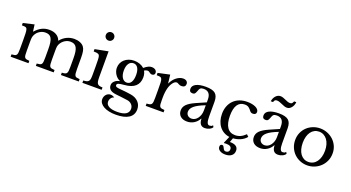

<svg xmlns="http://www.w3.org/2000/svg" viewBox="-63 -1617 4915 2690"><g transform="rotate(20 2394.0 -272.5)"><path d="M221 -160Q221 -118 223 -94Q225 -70 233.5 -57.5Q242 -45 258 -41Q274 -37 303 -35V0H37V-35Q66 -37 83 -41Q100 -45 109 -57Q118 -69 120.5 -91.5Q123 -114 123 -152V-280Q123 -337 121.5 -375Q120 -413 116 -427Q113 -440 109 -447.5Q105 -455 96 -459.5Q87 -464 72.5 -465.5Q58 -467 35 -467V-502L198 -540L211 -440H216Q261 -491 310.5 -515.5Q360 -540 420 -540Q483 -540 526 -514.5Q569 -489 586 -441H590Q627 -488 680 -514Q733 -540 793 -540Q840 -540 878.5 -524.5Q917 -509 937 -482Q955 -459 962.5 -421.5Q970 -384 970 -319V-160Q970 -119 972.5 -95Q975 -71 983 -58Q991 -45 1007.5 -41Q1024 -37 1053 -35V0H787V-35Q815 -36 832 -40.5Q849 -45 858 -57.5Q867 -70 869.5 -92Q872 -114 872 -152V-278Q872 -335 866 -374.5Q860 -414 846 -438.5Q832 -463 809.5 -474Q787 -485 755 -485Q711 -485 672.5 -460.5Q634 -436 612 -395Q607 -385 603.5 -375.5Q600 -366 598 -354.5Q596 -343 595.5 -327Q595 -311 595 -287V-160Q595 -119 597 -95Q599 -71 607.5 -58Q616 -45 633 -41Q650 -37 679 -35V0H413V-35Q441 -37 458 -41Q475 -45 483.5 -57Q492 -69 494.5 -91.5Q497 -114 497 -152V-278Q497 -336 491 -375.5Q485 -415 471.5 -439.5Q458 -464 436 -474.5Q414 -485 382 -485Q337 -485 297.5 -460.5Q258 -436 238 -395Q233 -385 229.5 -375.5Q226 -366 224 -354.5Q222 -343 221.5 -327Q221 -311 221 -287Z M1301 -159Q1301 -120 1304.5 -96.5Q1308 -73 1318 -59.5Q1328 -46 1346 -41Q1364 -36 1394 -35V0H1107V-35Q1137 -36 1156 -41.5Q1175 -47 1185.5 -59.5Q1196 -72 1199.5 -94.5Q1203 -117 1203 -152V-280Q1203 -338 1201.5 -375.5Q1200 -413 1196 -427Q1191 -450 1173 -458.5Q1155 -467 1105 -467V-502L1301 -540ZM1186 -743Q1186 -769 1204 -787Q1222 -805 1248 -805Q1274 -805 1292 -787Q1310 -769 1310 -743Q1310 -717 1292 -699Q1274 -681 1248 -681Q1222 -681 1204 -699Q1186 -717 1186 -743Z M1688 -215Q1730 -215 1753.5 -253Q1777 -291 1777 -360Q1777 -428 1753.5 -465.5Q1730 -503 1687 -503Q1644 -503 1618.5 -465Q1593 -427 1593 -361Q1593 -295 1619 -255Q1645 -215 1688 -215ZM1633 -98Q1657 -96 1677 -94Q1697 -92 1716.5 -90Q1736 -88 1755.5 -85Q1775 -82 1798 -79Q1870 -68 1913.5 -23.5Q1957 21 1957 88Q1957 172 1890.5 216Q1824 260 1698 260Q1642 260 1595.5 250Q1549 240 1516 221.5Q1483 203 1464.5 177Q1446 151 1446 120Q1446 99 1453 81Q1460 63 1472 49.5Q1484 36 1500.5 28Q1517 20 1535 20Q1569 20 1596 41Q1569 47 1552 70.5Q1535 94 1535 124Q1535 168 1578.5 192Q1622 216 1702 216Q1873 216 1873 111Q1873 71 1846 44.5Q1819 18 1782 13Q1758 10 1732.5 6.5Q1707 3 1682.5 0Q1658 -3 1637 -5Q1616 -7 1603 -9Q1547 -15 1518 -39Q1489 -63 1489 -105Q1489 -140 1518 -167Q1547 -194 1591 -201V-205Q1569 -214 1550 -230.5Q1531 -247 1517.5 -268Q1504 -289 1496 -313.5Q1488 -338 1488 -364Q1488 -402 1502.5 -434Q1517 -466 1543.5 -489.5Q1570 -513 1606 -526.5Q1642 -540 1685 -540Q1729 -540 1768 -526.5Q1807 -513 1835 -487Q1869 -515 1895 -527.5Q1921 -540 1944 -540Q1980 -540 2001.5 -523.5Q2023 -507 2023 -479Q2023 -462 2011.5 -452Q2000 -442 1983 -442Q1969 -442 1960 -447Q1951 -452 1943.5 -457.5Q1936 -463 1928 -468Q1920 -473 1908 -473Q1884 -473 1859 -456Q1883 -419 1883 -363Q1883 -278 1830 -229.5Q1777 -181 1671 -173Q1610 -168 1586 -160Q1562 -152 1562 -131Q1562 -115 1580 -107.5Q1598 -100 1633 -98Z M2235 -159Q2235 -118 2237 -94Q2239 -70 2247.5 -57.5Q2256 -45 2272 -41Q2288 -37 2317 -35V0H2051V-35Q2080 -36 2097 -40.5Q2114 -45 2123 -57Q2132 -69 2134.5 -91.5Q2137 -114 2137 -152V-269Q2137 -337 2135.5 -375Q2134 -413 2125.5 -431Q2117 -449 2099 -452.5Q2081 -456 2049 -456V-491L2224 -529L2238 -405H2242Q2255 -435 2274.5 -460Q2294 -485 2317 -502.5Q2340 -520 2365 -530Q2390 -540 2416 -540Q2448 -540 2466.5 -524.5Q2485 -509 2485 -483Q2485 -459 2470 -445.5Q2455 -432 2427 -432Q2411 -432 2400 -436Q2389 -440 2380.5 -444.5Q2372 -449 2364.5 -453Q2357 -457 2348 -457Q2321 -457 2294 -422.5Q2267 -388 2252 -335Q2244 -306 2239.5 -269.5Q2235 -233 2235 -193Z M2839 -296Q2782 -274 2742.5 -253Q2703 -232 2679 -211Q2655 -190 2644.5 -169Q2634 -148 2634 -126Q2634 -93 2656 -72Q2678 -51 2714 -51Q2740 -51 2762.5 -64Q2785 -77 2802 -99.5Q2819 -122 2829 -152.5Q2839 -183 2839 -217ZM2839 -339V-380Q2839 -502 2735 -502Q2718 -502 2706 -499Q2694 -496 2686 -489Q2678 -482 2671.5 -469Q2665 -456 2659 -437Q2648 -408 2637.5 -398.5Q2627 -389 2607 -389Q2557 -389 2557 -439Q2557 -487 2608 -513.5Q2659 -540 2753 -540Q2853 -540 2895 -504.5Q2937 -469 2937 -384V-160Q2937 -46 2982 -46Q2996 -46 3009 -49.5Q3022 -53 3031 -68L3045 -44Q3033 -21 3001 -5.5Q2969 10 2934 10Q2890 10 2868.5 -18Q2847 -46 2847 -97H2842Q2816 -48 2770 -19.5Q2724 9 2668 9Q2605 9 2569 -23Q2533 -55 2533 -109Q2533 -133 2541.5 -155Q2550 -177 2569 -197Q2588 -217 2619 -236.5Q2650 -256 2695 -276Z M3550 -83Q3517 -42 3466 -18.5Q3415 5 3355 9L3332 72Q3456 72 3456 158Q3456 206 3422 233Q3388 260 3330 260Q3279 260 3247 239Q3215 218 3215 184Q3215 148 3246 148Q3257 148 3263.5 154.5Q3270 161 3279 180Q3288 201 3297.5 209Q3307 217 3324 217Q3346 217 3360 203.5Q3374 190 3374 167Q3374 113 3295 113Q3287 113 3277.5 113.5Q3268 114 3260 115L3257 110L3301 8Q3254 2 3216 -19.5Q3178 -41 3150.5 -76Q3123 -111 3108 -158Q3093 -205 3093 -261Q3093 -325 3113 -376.5Q3133 -428 3169.5 -464.5Q3206 -501 3257.5 -520.5Q3309 -540 3371 -540Q3410 -540 3442 -533.5Q3474 -527 3497.5 -515.5Q3521 -504 3534 -487.5Q3547 -471 3547 -452Q3547 -432 3534 -421Q3521 -410 3498 -410Q3480 -410 3468 -417.5Q3456 -425 3437 -451Q3417 -474 3398.5 -483.5Q3380 -493 3351 -493Q3280 -493 3243.5 -438Q3207 -383 3207 -276Q3207 -161 3247.5 -101.5Q3288 -42 3366 -42Q3408 -42 3445 -58.5Q3482 -75 3520 -112Z M3929 -296Q3872 -274 3832.5 -253Q3793 -232 3769 -211Q3745 -190 3734.5 -169Q3724 -148 3724 -126Q3724 -93 3746 -72Q3768 -51 3804 -51Q3830 -51 3852.5 -64Q3875 -77 3892 -99.5Q3909 -122 3919 -152.5Q3929 -183 3929 -217ZM3929 -339V-380Q3929 -502 3825 -502Q3808 -502 3796 -499Q3784 -496 3776 -489Q3768 -482 3761.5 -469Q3755 -456 3749 -437Q3738 -408 3727.5 -398.5Q3717 -389 3697 -389Q3647 -389 3647 -439Q3647 -487 3698 -513.5Q3749 -540 3843 -540Q3943 -540 3985 -504.5Q4027 -469 4027 -384V-160Q4027 -46 4072 -46Q4086 -46 4099 -49.5Q4112 -53 4121 -68L4135 -44Q4123 -21 4091 -5.5Q4059 10 4024 10Q3980 10 3958.5 -18Q3937 -46 3937 -97H3932Q3906 -48 3860 -19.5Q3814 9 3758 9Q3695 9 3659 -23Q3623 -55 3623 -109Q3623 -133 3631.5 -155Q3640 -177 3659 -197Q3678 -217 3709 -236.5Q3740 -256 3785 -276ZM3675 -660Q3683 -711 3712.5 -742.5Q3742 -774 3781 -774Q3801 -774 3820.5 -767Q3840 -760 3859.5 -751Q3879 -742 3898 -735Q3917 -728 3936 -728Q3955 -728 3965 -737.5Q3975 -747 3983 -770H4016Q4011 -719 3982.5 -685.5Q3954 -652 3916 -652Q3896 -652 3876 -659.5Q3856 -667 3835.5 -676Q3815 -685 3794.5 -692.5Q3774 -700 3754 -700Q3735 -700 3725.5 -691.5Q3716 -683 3709 -660Z M4459 -540Q4516 -540 4567 -519.5Q4618 -499 4656.5 -463Q4695 -427 4717.5 -377.5Q4740 -328 4740 -269Q4740 -208 4717.5 -157Q4695 -106 4656.5 -69Q4618 -32 4567 -11Q4516 10 4459 10Q4403 10 4352.5 -10.5Q4302 -31 4264 -68Q4226 -105 4204 -156.5Q4182 -208 4182 -269Q4182 -328 4204 -378Q4226 -428 4264 -464Q4302 -500 4352.5 -520Q4403 -540 4459 -540ZM4459 -492Q4422 -492 4391.5 -476Q4361 -460 4339.5 -430.5Q4318 -401 4306.5 -359.5Q4295 -318 4295 -268Q4295 -216 4306.5 -174Q4318 -132 4339.5 -102.5Q4361 -73 4391 -57Q4421 -41 4459 -41Q4497 -41 4528 -57Q4559 -73 4581 -103Q4603 -133 4615 -175Q4627 -217 4627 -268Q4627 -318 4615 -359Q4603 -400 4581 -429.5Q4559 -459 4528 -475.5Q4497 -492 4459 -492Z"/></g></svg>

Font: Libre Baskerville
Style: Regular
Weight: 400
Designer: Pablo Impallari, Rodrigo Fuenzalida
Foundry: Pablo Impallari, Rodrigo Fuenzalida
Version: Version 1.000; ttfautohint (v0.93) -l 8 -r 50 -G 200 -x 14 -